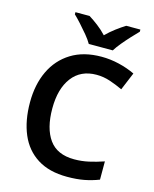

<svg xmlns="http://www.w3.org/2000/svg" viewBox="-136 -1028 907 1128"><g transform="rotate(15 317.5 -463.5)"><path d="M396 -614Q300 -614 247.5 -545Q195 -476 195 -356Q195 -235 243.5 -167.5Q292 -100 396 -100Q441 -100 484 -109.5Q527 -119 574 -135V-24Q530 -7 485 1.5Q440 10 382 10Q273 10 201 -35.5Q129 -81 94 -163.5Q59 -246 59 -357Q59 -465 98 -547.5Q137 -630 212.5 -677Q288 -724 397 -724Q450 -724 503 -711.5Q556 -699 602 -677L557 -569Q519 -587 478.5 -600.5Q438 -614 396 -614ZM304 -777Q291 -800 268.5 -827Q246 -854 222.5 -880Q199 -906 180 -924V-937H266Q292 -921 321.5 -898.5Q351 -876 376 -849Q403 -876 433 -898.5Q463 -921 489 -937H575V-924Q557 -906 533 -880Q509 -854 486.5 -827Q464 -800 450 -777Z"/></g></svg>

Font: Noto Sans Adlam SemiBold
Style: Regular
Weight: 600
Version: Version 3.001